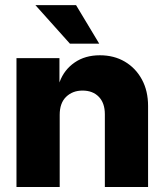

<svg xmlns="http://www.w3.org/2000/svg" viewBox="-20 -748 658 768"><path d="M218.8 -288.6V0H45.9V-515.6H217.8V-418L218.8 -420.9Q236.8 -469.2 278.6 -498Q320.3 -526.9 379.4 -526.9Q436 -526.9 479.2 -501.5Q522.5 -476.1 547.4 -430.4Q572.3 -384.8 572.3 -324.2V0H399.4V-291Q399.4 -335.9 375.2 -360.8Q351.1 -385.7 310.1 -385.7Q270.5 -385.7 244.6 -360.8Q218.8 -335.9 218.8 -288.6ZM259.8 -573.2 121.6 -727.5H284.2L377 -573.2Z"/></svg>

Font: Inter Display Extra Bold
Style: Regular
Weight: 800
Designer: Rasmus Andersson
Foundry: rsms
Version: Version 4.000;git-4fc901f